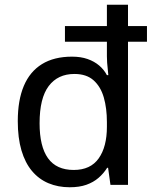

<svg xmlns="http://www.w3.org/2000/svg" viewBox="-20 -780 640 810"><path d="M274 10Q225 10 184.5 -7Q144 -24 115 -58.5Q86 -93 70.5 -145.5Q55 -198 55 -269Q55 -357 80.5 -417.5Q106 -478 157 -509.5Q208 -541 284 -541Q321 -541 349.5 -531Q378 -521 398.5 -503.5Q419 -486 431 -463H437Q436 -476 434.5 -489Q433 -502 432 -515.5Q431 -529 431 -542V-760H520V0H446L436 -72H432Q417 -48 395.5 -29.5Q374 -11 344.5 -0.5Q315 10 274 10ZM291 -63Q362 -63 396.5 -112Q431 -161 431 -245V-265Q431 -323 418 -368.5Q405 -414 375 -441Q345 -468 294 -468Q224 -468 185.5 -417Q147 -366 147 -260Q147 -162 182.5 -112.5Q218 -63 291 -63ZM254 -604V-670H600V-604Z"/></svg>

Font: Noto Sans Mono
Style: Regular
Weight: 400
Designer: Monotype Design Team
Foundry: Monotype Imaging Inc.
Version: Version 2.014